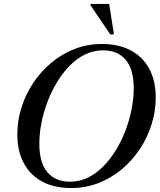

<svg xmlns="http://www.w3.org/2000/svg" viewBox="-20 -938 809 969"><path d="M178.5 -212.5Q178.5 -117 219 -69Q259.5 -21 333 -21Q381 -21 423.2 -41.5Q465.5 -62 501.5 -98.5Q537.5 -135 565.8 -181.8Q594 -228.5 614 -281.5Q634 -334.5 644.5 -388.5Q655 -442.5 655 -492.5Q655 -588 614.5 -636Q574 -684 500.5 -684Q452.5 -684 410 -663.5Q367.5 -643 331.8 -606.5Q296 -570 267.8 -523.2Q239.5 -476.5 219.5 -423.5Q199.5 -370.5 189 -316.5Q178.5 -262.5 178.5 -212.5ZM766 -445.5Q766 -377 745.2 -310.8Q724.5 -244.5 686.2 -186.5Q648 -128.5 595 -84Q542 -39.5 477.2 -14.2Q412.5 11 339 11Q253.5 11 192.8 -21.8Q132 -54.5 99.8 -115.2Q67.5 -176 67.5 -259.5Q67.5 -328 88 -394.2Q108.5 -460.5 147 -518.5Q185.5 -576.5 238.5 -621Q291.5 -665.5 356.2 -690.8Q421 -716 494.5 -716Q580 -716 640.8 -683.2Q701.5 -650.5 733.8 -590Q766 -529.5 766 -445.5ZM555 -764.5H536.5L436.5 -912L437 -918H531Z"/></svg>

Font: Newsreader 60pt Medium
Style: Italic
Weight: 500
Italic angle: -17°
Designer: Hugues Gentile
Foundry: Production Type
Version: Version 1.003